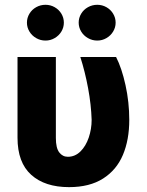

<svg xmlns="http://www.w3.org/2000/svg" viewBox="-20 -767 610 797"><path d="M211.9 -530.3V-194.3Q211.9 -152.8 225.8 -134.5Q239.7 -116.2 261.7 -116.2Q291.5 -116.2 314 -138.4Q336.4 -160.6 348.4 -196Q360.4 -231.4 360.4 -269.5Q358.4 -332.5 345.7 -400.9Q333 -469.2 313.5 -530.3H461.9Q485.4 -484.4 501 -413.6Q516.6 -342.8 516.6 -269.5Q516.6 -186.5 490.2 -124Q463.9 -61.5 408 -25.9Q352.1 9.8 266.6 9.8Q166.5 9.8 109.6 -41.3Q52.7 -92.3 52.7 -195.3V-530.3ZM91.8 -672.9Q91.8 -692.9 102.1 -710Q112.3 -727.1 130.1 -737.1Q147.9 -747.1 168.9 -747.1Q189.5 -747.1 207 -737.1Q224.6 -727.1 234.9 -710Q245.1 -692.9 245.1 -672.9Q245.1 -653.3 234.9 -636.2Q224.6 -619.1 207 -608.9Q189.5 -598.6 168.9 -598.6Q147.9 -598.6 130.1 -608.9Q112.3 -619.1 102.1 -636.2Q91.8 -653.3 91.8 -672.9ZM306.6 -672.9Q306.6 -692.9 316.9 -710Q327.1 -727.1 345 -737.1Q362.8 -747.1 383.8 -747.1Q404.3 -747.1 421.9 -737.1Q439.5 -727.1 449.7 -710Q460 -692.9 460 -672.9Q460 -653.3 449.7 -636.2Q439.5 -619.1 421.9 -608.9Q404.3 -598.6 383.8 -598.6Q362.8 -598.6 345 -608.9Q327.1 -619.1 316.9 -636.2Q306.6 -653.3 306.6 -672.9Z"/></svg>

Font: Pretendard ExtraBold
Style: Regular
Weight: 800
Designer: Base glyphs from Inter by Rasmus Andersson; Hangeul glyphs from Noto Sans CJK(Source Han Sans) by Jang Soo-young and Kan
Foundry: Kil Hyung-jin
Version: Version 1.309